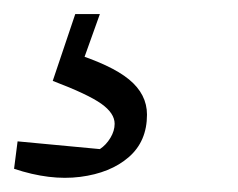

<svg xmlns="http://www.w3.org/2000/svg" viewBox="-38 -33 339 273"><path d="M-18 207 -13 168 104 179Q113 173 119 163Q125 153 125 143Q125 128 106 114.5Q87 101 37 82L62 41Q120 59 145.5 80Q171 101 171 130Q171 168 145 190.5Q119 213 76 218.5Q33 224 -18 207ZM69 -13H104L70 82H37Z"/></svg>

Font: Piazzolla Thin Light
Style: Italic
Weight: 300
Italic angle: -11.3°
Version: Version 2.005